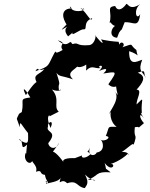

<svg xmlns="http://www.w3.org/2000/svg" viewBox="-20 -923 771 987"><path d="M705 -339 709 -344C703 -410 729 -433 682 -386C681 -414 714 -462 682 -462C710 -494 739 -530 688 -549C737 -567 712 -552 731 -520C711 -560 688 -554 711 -616C682 -606 642 -581 644 -660C703 -641 687 -620 681 -666C641 -696 675 -702 609 -680C635 -703 580 -728 594 -660C604 -661 596 -678 590 -708C515 -713 496 -724 500 -719C513 -700 513 -686 468 -743C476 -749 471 -696 439 -691C367 -685 389 -708 352 -696C392 -671 343 -699 346 -706C333 -712 327 -674 277 -716C328 -700 280 -697 302 -666C249 -635 277 -670 261 -653C222 -582 241 -584 162 -557C180 -586 165 -552 208 -568C183 -537 147 -543 168 -501C168 -501 155 -499 113 -434C93 -473 102 -479 136 -422C74 -414 106 -410 92 -347L78 -338C60 -300 66 -324 81 -269C83 -309 87 -284 124 -239C126 -184 127 -176 76 -206C107 -210 78 -138 119 -180C112 -115 117 -133 113 -138C93 -99 143 -58 150 -111C126 -93 178 -78 165 -40C201 -53 179 -27 211 -24C217 9 225 2 227 22C201 11 228 -6 217 23C228 15 282 14 292 -10C278 42 295 -13 325 19C380 1 373 38 416 44C427 26 439 18 417 -26C471 28 495 -8 429 3C490 -20 467 -43 549 -37C511 -69 532 -40 518 -85C561 -29 581 -94 539 -77C557 -82 599 -96 639 -134C642 -109 653 -144 606 -142C635 -159 670 -198 666 -176C690 -244 666 -204 673 -269C718 -278 666 -246 720 -290C694 -317 694 -351 719 -316ZM365 -110C326 -112 296 -104 307 -89C287 -118 247 -161 245 -136C231 -115 264 -158 285 -190C266 -147 231 -162 228 -187C281 -252 212 -239 227 -273C221 -294 261 -314 240 -265C211 -329 239 -337 235 -325L282 -349C252 -376 292 -413 247 -463C286 -445 308 -470 283 -459C276 -510 298 -464 270 -549C285 -527 296 -536 355 -515C309 -560 389 -564 397 -614C335 -566 418 -567 440 -611C409 -631 429 -593 422 -560C455 -592 464 -568 498 -573C468 -584 531 -599 489 -558C546 -583 523 -555 511 -545C578 -555 588 -562 537 -490C560 -464 601 -478 575 -506C577 -430 602 -416 565 -459C605 -421 546 -358 541 -336L559 -362C540 -353 545 -294 580 -271C527 -272 545 -275 524 -224C560 -219 515 -190 496 -206C511 -197 522 -145 477 -139C467 -116 426 -122 443 -165C423 -121 424 -158 445 -130C420 -106 394 -110 402 -124ZM354 -756C341 -729 395 -777 412 -772C431 -773 404 -810 454 -830C448 -803 432 -852 393 -883C428 -861 407 -894 404 -869C339 -852 328 -911 349 -879C323 -882 281 -864 322 -797C287 -761 290 -766 325 -786C317 -777 308 -763 330 -736ZM592 -755C616 -791 594 -742 621 -809C670 -811 690 -776 701 -850C679 -814 665 -875 701 -902C642 -864 639 -910 627 -902C639 -913 592 -844 572 -892C522 -888 561 -859 542 -803C548 -823 555 -780 584 -792C557 -797 531 -732 582 -729Z"/></svg>

Font: Asimov Aggro
Style: It
Weight: 500
Designer: Google
Version: Version 2.000980; 2014